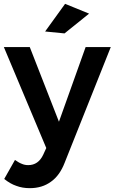

<svg xmlns="http://www.w3.org/2000/svg" viewBox="-27 -780 597 1000"><path d="M239 166C270 144 293 111 310 67L550 -535H419L280 -146L128 -535H-7L214 -9L198 26C181 62 155 80 120 80C108 80 97 78 86 73C75 69 64 62 51 53L-5 152C16 169 37 181 58 188C79 196 102 200 128 200C171 200 208 189 239 166ZM312 -760 208 -616 309 -606 437 -709Z"/></svg>

Font: Argentum Sans Medium
Style: Regular
Weight: 500
Designer: Julieta Ulanovsky
Foundry: Julieta Ulanovsky
Version: Version 5.001;January 29, 2019;FontCreator 11.5.0.2425 64-bi